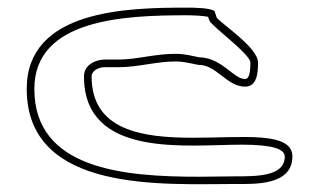

<svg xmlns="http://www.w3.org/2000/svg" viewBox="-20 -665 835 503"><path d="M622 -438C653 -438 656 -473 656 -501C656 -539 568 -597 548 -618L542 -636C529 -645 484 -645 470 -645C314 -645 50 -640 50 -432C50 -158 411 -183 596 -183C645 -183 746 -178 746 -255C746 -389 220 -182 220 -465C220 -480 239 -489 254 -489H292C341 -489 390 -504 440 -504C461 -504 479 -499 500 -495C547 -496 574 -438 622 -438ZM622 -458C591 -458 562 -514 501 -515C481 -519 464 -524 440 -524C386 -524 337 -509 292 -509H254C235 -509 200 -498 200 -465C200 -249 470 -286 614 -286C696 -286 726 -274 726 -255C726 -203 654 -203 596 -203C567 -203 535 -202 500 -202C303 -202 70 -222 70 -432C70 -616 307 -625 470 -625C481 -625 512 -624 525 -621L530 -608C556 -580 636 -521 636 -501C636 -467 630 -458 622 -458Z"/></svg>

Font: CISF Camouflage Kit
Style: OuLn
Weight: 400
Designer: Robert Jablonski, Jasper
Foundry: Cannot Into Space Fonts
Version: Version 1.27